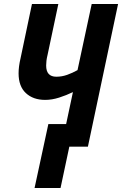

<svg xmlns="http://www.w3.org/2000/svg" viewBox="-20 -734 611 961"><path d="M153 207 222 -113H311L345 -273Q312 -257 276 -245.5Q240 -234 206 -234Q146 -234 109.5 -268Q73 -302 73 -367Q73 -401 83 -443L140 -714H272L218 -459Q214 -443 212.5 -430Q211 -417 211 -406Q211 -350 262 -350Q290 -350 316.5 -359.5Q343 -369 368 -383L439 -714H571L420 0H327L283 207Z"/></svg>

Font: Noto Sans Condensed
Style: Bold Italic
Weight: 700
Width: 3
Italic angle: -12°
Designer: Monotype Design Team
Foundry: Monotype Imaging Inc.
Version: Version 2.013; ttfautohint (v1.8.4.7-5d5b)